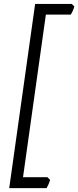

<svg xmlns="http://www.w3.org/2000/svg" viewBox="-20 -801 401 985"><path d="M361.3 -768.1Q358.4 -755.9 352.8 -743.9Q347.2 -731.9 343.3 -726.1H215.3L98.1 107.9H223.1L237.3 122.1Q234.4 131.8 229.2 143.8Q224.1 155.8 219.2 164.1H27.3L160.2 -780.8H348.1Z"/></svg>

Font: Gentium Plus Phon
Style: Italic
Weight: 400
Italic angle: -8°
Designer: J. Victor Gaultney, Annie Olsen, Iska Routamaa, Becca Hirsbrunner
Foundry: SIL International
Version: Version 5.000